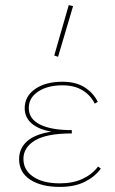

<svg xmlns="http://www.w3.org/2000/svg" viewBox="-20 -731 450 754"><path d="M208 -508 193 -513 250 -711 267 -707ZM376 -69Q353 -37 313 -17Q273 3 215 3Q142 3 98.5 -25.5Q55 -54 55 -106Q55 -148 86 -176Q117 -204 182 -214Q131 -223 104 -246.5Q77 -270 77 -306Q77 -353 118 -381.5Q159 -410 225 -410Q278 -410 312.5 -388Q347 -366 364 -331L352 -324Q336 -357 304 -376.5Q272 -396 225 -396Q167 -396 130 -371.5Q93 -347 93 -307Q93 -264 137 -242Q181 -220 262 -220V-207Q163 -207 117.5 -179.5Q72 -152 72 -107Q72 -63 110.5 -37Q149 -11 215 -11Q267 -11 305 -29Q343 -47 365 -77Z"/></svg>

Font: Ysabeau Infant Thin
Style: Regular
Weight: 200
Designer: Christian Thalmann (Catharsis Fonts)
Version: Version 0.003